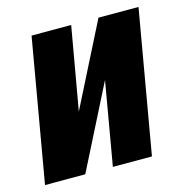

<svg xmlns="http://www.w3.org/2000/svg" viewBox="-92 -607 658 686"><g transform="rotate(-15 236.5 -264.0)"><path d="M176.8 -222.2 331.5 -528.3H479.5L387.7 0H243.2L296.4 -307.1L141.1 0H-7.8L84 -528.3H230.5Z"/></g></svg>

Font: Roboto Condensed ExtraBold
Style: Italic
Weight: 800
Italic angle: -12°
Designer: Christian Robertson
Foundry: Google
Version: Version 3.008; 2023